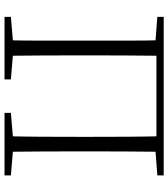

<svg xmlns="http://www.w3.org/2000/svg" viewBox="34 -798 763 872"><g transform="rotate(90 416.0 -361.5)"><path d="M162 0Q164 -83 164 -165Q164 -247 164 -341V-390Q164 -474 164 -557.5Q164 -641 162 -723H233Q232 -641 231.5 -557.5Q231 -474 231 -390V-341Q231 -247 231.5 -165Q232 -83 233 0ZM598 0Q600 -83 600.5 -165Q601 -247 601 -341V-390Q601 -474 600.5 -557.5Q600 -641 598 -723H669Q668 -641 667.5 -557.5Q667 -474 667 -390V-341Q667 -247 667.5 -165Q668 -83 669 0ZM56 0V-29L188 -40H206L340 -29V0ZM492 0V-29L625 -40H644L776 -29V0ZM56 -694V-723H198V-684H188ZM634 -684V-723H776V-694L643 -684ZM198 -690V-723H634V-690Z"/></g></svg>

Font: Noto Serif SC ExtraLight
Style: Regular
Weight: 200
Designer: Ryoko NISHIZUKA 西塚涼子 (kana & ideographs); Frank Grießhammer (Latin, Greek & Cyrillic); Wenlong ZHANG 张文龙 (bopomofo); San
Foundry: Adobe
Version: Version 2.002-H1;hotconv 1.1.0;makeotfexe 2.6.0